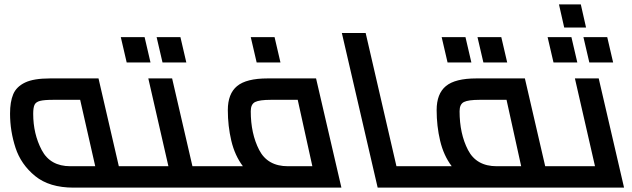

<svg xmlns="http://www.w3.org/2000/svg" viewBox="-20 -859 2894 879"><path d="M674 -18Q674 0 661 0H317Q206 0 141 -53Q76 -106 51 -182.5Q26 -259 26 -339Q26 -393 40.5 -427.5Q55 -462 94.5 -481Q134 -500 209 -500H431L524 -98H638Q654 -98 664 -67Q674 -36 674 -18ZM416 -98 347 -402H224Q182 -402 163 -397Q144 -392 138 -379Q132 -366 132 -338Q132 -246 171 -172Q210 -98 302 -98Z M1012 -18Q1012 0 998 0H661Q645 0 635 -30.5Q625 -61 625 -80Q625 -98 638 -98H751L659 -500H768L861 -98H975Q991 -98 1001.5 -67Q1012 -36 1012 -18ZM533 -689H642L669 -573H560ZM697 -689H806L833 -573H724Z M1543 0H998Q982 0 972 -30.5Q962 -61 962 -80Q962 -98 975 -98H1092Q1055 -147 1039 -214.5Q1023 -282 1023 -355Q1023 -430 1065.5 -465Q1108 -500 1205 -500H1427ZM1410 -98 1343 -402H1220Q1168 -402 1148 -392Q1128 -382 1128 -350Q1128 -247 1166.5 -172.5Q1205 -98 1298 -98ZM1128 -689H1237L1264 -573H1155Z M1967 -18Q1967 0 1954 0H1709L1545 -708H1654L1795 -98H1931Q1947 -98 1957 -67Q1967 -36 1967 -18Z M2627 -18Q2627 0 2614 0H1954Q1938 0 1928 -30.5Q1918 -61 1918 -80Q1918 -98 1931 -98H2048Q2011 -147 1995 -214.5Q1979 -282 1979 -355Q1979 -430 2021.5 -465Q2064 -500 2161 -500H2383L2476 -98H2591Q2607 -98 2617 -67Q2627 -36 2627 -18ZM2366 -98 2299 -402H2176Q2124 -402 2104 -392Q2084 -382 2084 -350Q2084 -247 2122.5 -172.5Q2161 -98 2254 -98ZM2002 -689H2111L2138 -573H2029ZM2166 -689H2275L2302 -573H2193Z M2837 0H2614Q2598 0 2588 -30.5Q2578 -61 2578 -80Q2578 -98 2591 -98H2704L2612 -500H2721ZM2539 -839H2639L2663 -733H2563ZM2487 -689H2596L2623 -573H2514ZM2651 -689H2760L2787 -573H2678Z"/></svg>

Font: Cairo SemiBold
Style: Italic
Weight: 600
Italic angle: -13°
Designer: Mohamed Gaber, Accademia di Belle Arti di Urbino and others
Foundry: Kief Type Foundry, Accademia di Belle Arti di Urbino and others
Version: Version 3.011